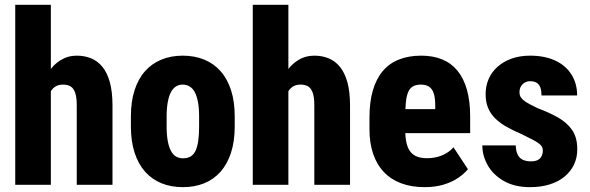

<svg xmlns="http://www.w3.org/2000/svg" viewBox="-20 -770 2458 800"><path d="M191.9 -750V0H43.5V-750ZM172.4 -282.2 136.2 -281.2Q135.3 -336.9 146.5 -383.8Q157.7 -430.7 179.4 -465.3Q201.2 -500 231.9 -519Q262.7 -538.1 299.8 -538.1Q332.5 -538.1 359.9 -526.9Q387.2 -515.6 407 -491.2Q426.8 -466.8 437.7 -427.2Q448.7 -387.7 448.7 -330.6V0H299.8V-331.5Q299.8 -364.7 293.2 -383.5Q286.6 -402.3 274.2 -409.9Q261.7 -417.5 242.7 -417.5Q221.2 -417.5 207.5 -407.2Q193.8 -397 186 -378.7Q178.2 -360.4 175.3 -335.7Q172.4 -311 172.4 -282.2Z M525.4 -243.2V-284.7Q525.4 -347.2 540.8 -394.5Q556.2 -441.9 584.5 -473.6Q612.8 -505.4 652.6 -521.7Q692.4 -538.1 741.2 -538.1Q791 -538.1 830.8 -521.7Q870.6 -505.4 898.9 -473.6Q927.2 -441.9 942.6 -394.5Q958 -347.2 958 -284.7V-243.2Q958 -181.2 942.6 -133.8Q927.2 -86.4 898.9 -54.4Q870.6 -22.5 830.8 -6.3Q791 9.8 742.2 9.8Q692.9 9.8 653.1 -6.3Q613.3 -22.5 584.7 -54.4Q556.2 -86.4 540.8 -133.8Q525.4 -181.2 525.4 -243.2ZM674.3 -284.7V-243.2Q674.3 -208 679 -182.6Q683.6 -157.2 692.4 -141.1Q701.2 -125 713.6 -117.7Q726.1 -110.4 742.2 -110.4Q760.7 -110.4 773.7 -117.7Q786.6 -125 794.4 -141.1Q802.2 -157.2 805.9 -182.6Q809.6 -208 809.6 -243.2V-284.7Q809.6 -319.3 804.9 -344.5Q800.3 -369.6 791.7 -385.7Q783.2 -401.9 770.3 -409.7Q757.3 -417.5 741.2 -417.5Q725.6 -417.5 713.1 -409.7Q700.7 -401.9 692.1 -385.7Q683.6 -369.6 679 -344.5Q674.3 -319.3 674.3 -284.7Z M1181.6 -750V0H1033.2V-750ZM1162.1 -282.2 1126 -281.2Q1125 -336.9 1136.2 -383.8Q1147.5 -430.7 1169.2 -465.3Q1190.9 -500 1221.7 -519Q1252.4 -538.1 1289.6 -538.1Q1322.3 -538.1 1349.6 -526.9Q1377 -515.6 1396.7 -491.2Q1416.5 -466.8 1427.5 -427.2Q1438.5 -387.7 1438.5 -330.6V0H1289.6V-331.5Q1289.6 -364.7 1283 -383.5Q1276.4 -402.3 1263.9 -409.9Q1251.5 -417.5 1232.4 -417.5Q1210.9 -417.5 1197.3 -407.2Q1183.6 -397 1175.8 -378.7Q1168 -360.4 1165 -335.7Q1162.1 -311 1162.1 -282.2Z M1749.5 9.8Q1694.3 9.8 1651.4 -6.3Q1608.4 -22.5 1579.1 -53.5Q1549.8 -84.5 1534.7 -129.2Q1519.5 -173.8 1519.5 -231V-280.8Q1519.5 -344.7 1533.4 -392.8Q1547.4 -440.9 1574.2 -473.1Q1601.1 -505.4 1641.6 -521.7Q1682.1 -538.1 1734.9 -538.1Q1784.2 -538.1 1822.3 -522.5Q1860.4 -506.8 1886.2 -475.3Q1912.1 -443.8 1925.5 -396.2Q1939 -348.6 1939 -285.2V-215.3H1578.6V-315.4H1793.5V-330.1Q1793.5 -362.3 1787.1 -381.3Q1780.8 -400.4 1767.6 -408.9Q1754.4 -417.5 1733.9 -417.5Q1713.4 -417.5 1700.4 -409.9Q1687.5 -402.3 1680.7 -386.2Q1673.8 -370.1 1671.1 -343.8Q1668.5 -317.4 1668.5 -280.8V-231Q1668.5 -195.3 1674.3 -172.1Q1680.2 -148.9 1691.9 -135.5Q1703.6 -122.1 1720.5 -116.5Q1737.3 -110.8 1759.8 -110.8Q1792.5 -110.8 1821 -122.3Q1849.6 -133.8 1869.6 -156.2L1929.7 -64.9Q1915.5 -47.4 1890.4 -29.8Q1865.2 -12.2 1829.8 -1.2Q1794.4 9.8 1749.5 9.8Z M2241.7 -143.1Q2241.7 -157.2 2231.7 -166.7Q2221.7 -176.3 2202.6 -186.3Q2183.6 -196.3 2153.8 -210.9Q2120.1 -225.1 2092.3 -240.7Q2064.5 -256.3 2044.4 -275.6Q2024.4 -294.9 2013.9 -319.8Q2003.4 -344.7 2003.4 -377.4Q2003.4 -411.1 2015.6 -439.9Q2027.8 -468.8 2052 -490.7Q2076.2 -512.7 2110.6 -525.4Q2145 -538.1 2189 -538.1Q2249.5 -538.1 2293.5 -517.6Q2337.4 -497.1 2361.1 -459.5Q2384.8 -421.9 2384.8 -372.1H2236.3Q2236.3 -390.6 2231.9 -404.1Q2227.5 -417.5 2217 -424.6Q2206.5 -431.6 2188.5 -431.6Q2176.8 -431.6 2166.7 -426Q2156.7 -420.4 2150.6 -410.2Q2144.5 -399.9 2144.5 -385.3Q2144.5 -374.5 2148.9 -366.7Q2153.3 -358.9 2162.4 -351.6Q2171.4 -344.2 2185.3 -336.7Q2199.2 -329.1 2219.7 -319.3Q2267.1 -301.8 2304.4 -280.8Q2341.8 -259.8 2363.5 -228.8Q2385.3 -197.8 2385.3 -147.9Q2385.3 -112.8 2371.6 -84Q2357.9 -55.2 2332 -33.9Q2306.2 -12.7 2270 -1.5Q2233.9 9.8 2188.5 9.8Q2124 9.8 2079.3 -15.9Q2034.7 -41.5 2012.2 -81.3Q1989.7 -121.1 1989.7 -164.1H2128.9Q2129.9 -138.7 2137.7 -124.3Q2145.5 -109.9 2159.4 -103.8Q2173.3 -97.7 2191.9 -97.7Q2209 -97.7 2219.7 -102.8Q2230.5 -107.9 2236.1 -118.4Q2241.7 -128.9 2241.7 -143.1Z"/></svg>

Font: Roboto Condensed ExtraBold
Style: Regular
Weight: 800
Designer: Christian Robertson
Foundry: Google
Version: Version 3.008; 2023